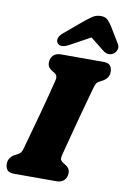

<svg xmlns="http://www.w3.org/2000/svg" viewBox="-102 -1009 709 1069"><g transform="rotate(10 253.0 -474.5)"><path d="M300 -145.5Q296.5 -129.5 300.2 -121.8Q304 -114 312.5 -108.5L326.5 -100Q340 -92 347 -82Q354 -72 354 -57Q354 -31.5 338.5 -15.8Q323 0 294.5 0H57Q26.5 0 16.2 -13.8Q6 -27.5 6 -48Q6 -68.5 17 -82.5Q28 -96.5 42 -103.5L57.5 -111.5Q68.5 -117 74 -124.5Q79.5 -132 85 -151.5Q95.5 -189.5 110.2 -242.8Q125 -296 140.8 -353.5Q156.5 -411 170.2 -464Q184 -517 193 -554.5Q199 -580 180.5 -591.5L166.5 -600Q153 -608 146 -618Q139 -628 139 -643Q139 -668.5 154.2 -684.2Q169.5 -700 198.5 -700H436Q466.5 -700 476.8 -686.2Q487 -672.5 487 -652Q487 -631.5 476 -617.5Q465 -603.5 451 -596.5L435.5 -588.5Q424 -582.5 418.8 -575.2Q413.5 -568 408 -548.5Q399 -517 386.8 -472.2Q374.5 -427.5 361.2 -378.2Q348 -329 335.8 -282.5Q323.5 -236 314 -199.5Q304.5 -163 300 -145.5ZM236.5 -761Q188.5 -734.5 169 -757.5Q160.5 -768 164 -784.2Q167.5 -800.5 189 -818L284.5 -898.5Q311.5 -920.5 332.2 -934.8Q353 -949 379.5 -949Q406 -949 419.5 -935Q433 -921 447 -898.5L498.5 -813.5Q509 -796 503.8 -781Q498.5 -766 487.5 -757.5Q457.5 -736 426 -761L348.5 -822.5Z"/></g></svg>

Font: Fraunces 72pt SuperSoft Black
Style: Italic
Weight: 900
Italic angle: -16°
Version: Version 1.000;[b76b70a41]